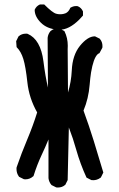

<svg xmlns="http://www.w3.org/2000/svg" viewBox="-20 -838 540 870"><path d="M95.2 -25.4Q92.3 -25.4 88.4 -25.9L66.9 -36.6L65.9 -37.6Q54.7 -52.7 54.7 -72.8Q54.7 -79.1 55.7 -81.1Q77.1 -143.6 103.3 -205.6Q129.4 -267.6 148.4 -328.6Q111.8 -393.1 104 -465.1Q96.2 -537.1 85.7 -570.8Q75.2 -604.5 56.6 -623L55.2 -624.5L53.2 -651.4L64 -673.3L64.9 -673.8Q78.1 -685.5 97.7 -685.5Q104 -685.5 105.5 -684.6Q164.1 -659.2 176.8 -560.1Q185.1 -493.2 197.3 -441.4L195.8 -666.5Q197.8 -684.1 209 -697.3Q222.7 -709 242.2 -709Q245.1 -709 249.5 -708.5L271.5 -697.3L272.5 -695.8Q287.1 -666 287.1 -630.9Q287.1 -623 286.6 -615.2L288.1 -418.9Q302.7 -466.8 305.2 -518.1Q308.1 -587.9 342.3 -630.4Q377.4 -673.3 409.2 -673.3H410.6L432.1 -662.6L432.6 -661.6Q444.3 -648.4 444.3 -628.9Q444.3 -626 443.8 -621.6L430.7 -597.2Q425.3 -595.2 421.4 -591.3Q403.3 -572.8 392.6 -509.8Q388.7 -484.9 386.2 -453.6Q381.3 -391.6 358.4 -336.9Q383.3 -269 404.8 -199.7L448.2 -56.2L437 -33.7Q427.2 -26.4 418.5 -23.9Q409.7 -21.5 404.1 -21.5Q398.4 -21.5 394 -22L372.1 -33.2Q343.8 -94.7 325.7 -158.7Q311.5 -210 292 -260.3L286.6 -22L275.9 -0.5L274.9 0Q261.7 11.7 242.2 11.7Q239.3 11.7 234.9 11.2L213.4 0.5Q201.7 -13.2 199.7 -30.8V-31.2V-206.1Q185.1 -170.4 168.9 -136.2Q147.5 -90.8 131.8 -40L130.4 -39.1Q115.2 -25.4 95.2 -25.4ZM137.2 -793V-793.9Q144.5 -810.5 160.2 -817.4L161.1 -817.9H180.2Q217.8 -780.3 234.4 -775.9Q242.7 -773.4 251.7 -773.4Q260.7 -773.4 267.3 -774.9Q273.9 -776.4 276.9 -777.8Q290.5 -783.7 297.9 -800.8L298.3 -802.7L299.8 -803.2Q311.5 -810.5 324.7 -810.5Q331.1 -810.5 333 -809.6Q348.6 -802.7 355.5 -787.1L356 -786.1V-767.6Q347.2 -757.3 339.4 -749.5Q293 -703.1 249 -703.1Q244.1 -703.1 239.7 -703.6Q192.9 -707.5 165 -735.4Q137.2 -763.2 137.2 -793Z"/></svg>

Font: Bakudai
Style: Medium
Weight: 500
Version: Version 1.48